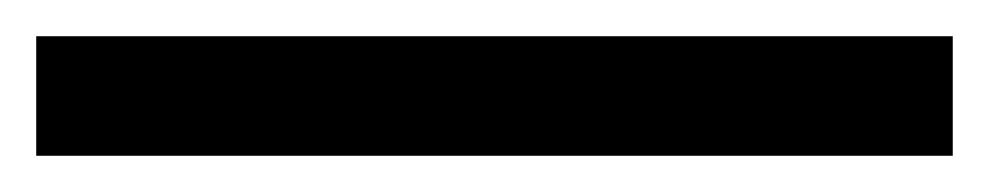

<svg xmlns="http://www.w3.org/2000/svg" viewBox="-23 -846 546 106"><path d="M503 -760H-3V-826H503Z"/></svg>

Font: Noto Sans Tangsa
Style: Regular
Weight: 400
Designer: David Williams
Foundry: Google LLC
Version: Version 1.504